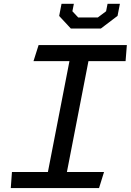

<svg xmlns="http://www.w3.org/2000/svg" viewBox="-20 -960 668 980"><path d="M35 0H485.5L511 -82H321.5L431.5 -648H621L627.5 -730H177L151 -648H334.5L224.5 -82H41ZM282 -878.5 341.5 -814.5H495L580 -879L592 -940.5H529L521.5 -902.5L479.5 -871H379L349.5 -902.5L357 -940.5H294Z"/></svg>

Font: Monaspace Krypton
Style: Italic
Weight: 400
Italic angle: -11°
Designer: Riley Cran & the Lettermatic Team
Foundry: Lettermatic
Version: Version 1.101 (Monaspace Krypton)